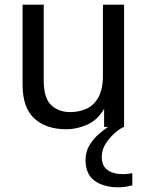

<svg xmlns="http://www.w3.org/2000/svg" viewBox="-20 -540 630 817"><path d="M262 10Q177 10 126.5 -35.5Q76 -81 76 -180V-520H166V-200Q166 -122 198 -92.5Q230 -63 279 -63Q316 -63 347.5 -77Q379 -91 398.5 -125.5Q418 -160 418 -219V-520H508V0H423V-77Q396 -30 352 -10Q308 10 262 10ZM483 257Q422 257 383 229.5Q344 202 344 140Q344 106 360.5 78.5Q377 51 400 31Q423 11 440 0H508Q495 4 472.5 22.5Q450 41 431.5 68.5Q413 96 413 128Q413 165 437 183Q461 201 505 201Q516 201 525 199.5Q534 198 543 197V249Q531 252 515.5 254.5Q500 257 483 257Z"/></svg>

Font: Hedvig Letters Sans
Style: Regular
Weight: 400
Designer: Alexander Örn & Tor Weibull
Foundry: Kanon Foundry
Version: Version 1.000; ttfautohint (v1.8.4.7-5d5b)